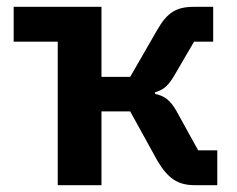

<svg xmlns="http://www.w3.org/2000/svg" viewBox="-20 -542 695 562"><path d="M149 -420H20V-522H277V-317H361L440 -454C469 -505 496 -522 547 -522H604V-420H548L492 -324C473 -291 459 -279 434 -272V-267C459 -262 477 -251 496 -218L560 -102H616V0H550C501 0 472 -19 441 -71L361 -216H277V0H149Z"/></svg>

Font: Plexus Sans SemiBold
Style: Regular
Weight: 600
Version: Version 2.001;PS 002.001;hotconv 1.0.70;makeotf.lib2.5.58329